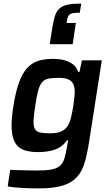

<svg xmlns="http://www.w3.org/2000/svg" viewBox="-20 -847 625 1073"><path d="M23 0ZM195 206Q147 206 98.5 203Q50 200 23 195L37 102Q52 103 70.5 103.5Q89 104 108.5 104.5Q128 105 147.5 105.5Q167 106 183 106Q236 106 266.5 100.5Q297 95 314.5 80Q332 65 340.5 37Q349 9 356 -36L360 -63H354Q327 -24 285.5 -10.5Q244 3 193 3Q144 3 112 -9Q80 -21 63.5 -51Q47 -81 45 -130.5Q43 -180 55 -255Q67 -331 84.5 -381.5Q102 -432 128 -462.5Q154 -493 190 -505.5Q226 -518 275 -518Q297 -518 318.5 -515Q340 -512 359.5 -504Q379 -496 394 -482Q409 -468 417 -445H424L438 -510H549L479 -61Q468 10 453.5 60.5Q439 111 409.5 143Q380 175 329.5 190.5Q279 206 195 206ZM260 -102Q295 -102 317 -110.5Q339 -119 353 -136Q368 -155 375.5 -184.5Q383 -214 390 -256Q396 -298 397.5 -327.5Q399 -357 390 -376Q382 -394 362.5 -403Q343 -412 308 -412Q272 -412 250 -407.5Q228 -403 214.5 -386.5Q201 -370 193 -339.5Q185 -309 177 -256Q169 -204 167.5 -173.5Q166 -143 174.5 -127Q183 -111 203.5 -106.5Q224 -102 260 -102ZM426 -776Q407 -776 394 -774.5Q381 -773 373 -768.5Q365 -764 361 -756.5Q357 -749 355 -736L352 -719H404L386 -600H258L271 -684Q278 -728 286.5 -756Q295 -784 312.5 -799.5Q330 -815 358.5 -821Q387 -827 434 -827Z"/></svg>

Font: Azeri Sans SemiBold
Style: Italic
Weight: 600
Designer: Hector Gatti & Omnibus-Type (original fonts) / Cristiano Sobral (main changes and remastering)
Foundry: Omnibus-Type
Version: Version 0.07;August 21, 2020;FontCreator 13.0.0.2681 64-bit;